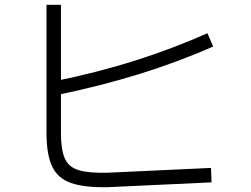

<svg xmlns="http://www.w3.org/2000/svg" viewBox="-20 -766 1040 797"><path d="M856 -69 858 -9 428 11Q330 13 274.5 -6.5Q219 -26 196 -76Q173 -126 173 -214V-746H233V-214Q233 -146 248.5 -109.5Q264 -73 305.5 -60Q347 -47 426 -49ZM209 -370 198 -427Q381 -464 539 -514Q697 -564 841 -628L865 -573Q718 -508 556 -458Q394 -408 209 -370Z"/></svg>

Font: Murecho Thin Light
Style: Regular
Weight: 300
Version: Version 1.010